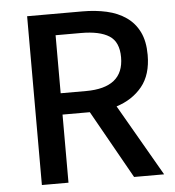

<svg xmlns="http://www.w3.org/2000/svg" viewBox="-52 -785 760 834"><g transform="rotate(-5 327.5 -368.0)"><path d="M338 -736Q395 -736 443.5 -725Q492 -714 528 -689Q564 -664 584 -623.5Q604 -583 604 -523Q604 -437 562 -385.5Q520 -334 450 -312L630 0H499L332 -297H213V0H97V-736ZM324 -390Q405 -390 446.5 -423Q488 -456 488 -523Q488 -590 446.5 -616.5Q405 -643 324 -643H213V-390Z"/></g></svg>

Font: Kinto Sans Med
Style: Regular
Weight: 500
Designer: Authors: Ryoko NISHIZUKA  (kana & ideographs); Paul D. Hunt (Latin, Greek & Cyrillic); Wenlong ZHANG  (bopomofo); Sandol
Foundry: Adobe Systems Incorporated, ookami Inc.
Version: Version 0.001